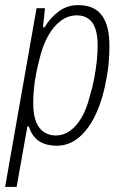

<svg xmlns="http://www.w3.org/2000/svg" viewBox="-35 -558 478 751"><path d="M-15 173 108 -526H141L133 -451H139Q162 -489 195 -513.5Q228 -538 271 -538Q310 -538 337 -522Q364 -506 378.5 -470.5Q393 -435 393 -379Q393 -348 390.5 -315Q388 -282 381 -249Q368 -173 341 -114Q314 -55 275 -21.5Q236 12 187 12Q161 12 139 4.5Q117 -3 101.5 -20Q86 -37 78 -63H72L30 173ZM183 -28Q213 -28 238.5 -46Q264 -64 284 -98Q304 -132 316 -181Q327 -217 333.5 -251.5Q340 -286 343.5 -319Q347 -352 347 -378Q347 -420 338 -446Q329 -472 310.5 -485Q292 -498 266 -498Q231 -498 202 -476Q173 -454 152 -415.5Q131 -377 119 -325Q111 -295 105.5 -265.5Q100 -236 97.5 -208Q95 -180 95 -155Q95 -107 107 -79.5Q119 -52 139 -40Q159 -28 183 -28Z"/></svg>

Font: Archivo Condensed Thin
Style: Italic
Weight: 250
Width: 3
Italic angle: -10°
Designer: Hector Gatti
Foundry: Omnibus-Type
Version: Version 2.001